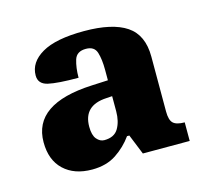

<svg xmlns="http://www.w3.org/2000/svg" viewBox="-62 -789 519 479"><g transform="rotate(-15 198.0 -549.5)"><path d="M122 -380Q76 -380 49 -405.5Q22 -431 22 -477Q22 -576 175 -583L217 -585V-612Q217 -639 211.5 -657Q206 -675 184 -675Q160 -675 154 -655.5Q148 -636 148 -610Q94 -610 70 -615.5Q46 -621 46 -643Q46 -677 82 -698Q118 -719 191 -719Q264 -719 300.5 -694.5Q337 -670 337 -614V-472Q337 -450 345.5 -442Q354 -434 375 -434V-386H254L233 -438H227Q210 -414 184.5 -397Q159 -380 122 -380ZM170 -443Q196 -443 206.5 -461Q217 -479 217 -505V-544L202 -543Q142 -540 142 -485Q142 -463 150.5 -453Q159 -443 170 -443Z"/></g></svg>

Font: Noto Serif Lao Condensed Black
Style: Regular
Weight: 900
Width: 3
Designer: Monotype Design Team
Foundry: Monotype Imaging Inc.
Version: Version 2.003; ttfautohint (v1.8.4.7-5d5b)